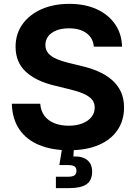

<svg xmlns="http://www.w3.org/2000/svg" viewBox="-20 -757 694 981"><path d="M332.5 10.7Q244.1 10.7 179.4 -16.4Q114.7 -43.5 78.6 -96.4Q42.5 -149.4 40.5 -227.1H185.5Q188.5 -189.9 207.3 -165Q226.1 -140.1 258.1 -127.4Q290 -114.7 331.1 -114.7Q371.1 -114.7 400.9 -126.5Q430.7 -138.2 447.3 -159.2Q463.9 -180.2 463.9 -207.5Q463.9 -232.4 449.2 -249.3Q434.6 -266.1 406.5 -278.3Q378.4 -290.5 337.9 -300.3L258.3 -319.8Q164.1 -342.3 111.8 -390.6Q59.6 -439 59.6 -518.1Q59.6 -584 95 -633.3Q130.4 -682.6 192.1 -710Q253.9 -737.3 333.5 -737.3Q414.6 -737.3 474.6 -709.7Q534.7 -682.1 568.4 -632.8Q602.1 -583.5 603.5 -518.6H459.5Q455.6 -563 421.9 -587.6Q388.2 -612.3 332.5 -612.3Q294.4 -612.3 267.3 -601.3Q240.2 -590.3 226.1 -571.3Q211.9 -552.2 211.9 -527.3Q211.9 -501 227.8 -483.6Q243.7 -466.3 270.5 -455.1Q297.4 -443.8 329.6 -436L395.5 -419.9Q442.9 -409.2 482.9 -391.6Q522.9 -374 552.2 -348.4Q581.5 -322.8 597.7 -288.1Q613.8 -253.4 613.8 -208Q613.8 -141.6 580.3 -92.3Q546.9 -43 483.9 -16.1Q420.9 10.7 332.5 10.7ZM265.6 204.1V146H327.1Q350.6 146 360.6 138.9Q370.6 131.8 370.6 115.7Q370.6 99.6 360.6 93Q350.6 86.4 327.1 86.4H283.2L300.8 -21.5H357.4V0L355 42.5Q400.9 40.5 425.8 60.8Q450.7 81.1 450.7 119.6Q450.7 164.1 422.6 184.1Q394.5 204.1 334 204.1Z"/></svg>

Font: Inter 16pt
Style: Bold
Weight: 700
Version: Version 4.001;git-66647c0bb